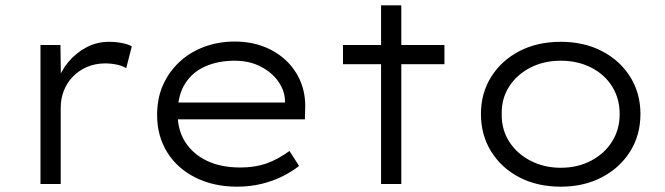

<svg xmlns="http://www.w3.org/2000/svg" viewBox="-20 -691 2497 721"><path d="M132 0V-522H207L209 -373L195 -382Q208 -424 237 -458.5Q266 -493 305 -513.5Q344 -534 389 -534Q414 -534 437.5 -529.5Q461 -525 475 -517L454 -435Q437 -445 416 -449Q395 -453 377 -453Q337 -453 305.5 -439Q274 -425 252 -401.5Q230 -378 219 -348.5Q208 -319 208 -287V0Z M870 10Q783 10 714.5 -24Q646 -58 608 -119Q570 -180 570 -259Q570 -322 592 -371.5Q614 -421 653.5 -458Q693 -495 746.5 -515Q800 -535 861 -535Q920 -535 969 -516.5Q1018 -498 1054 -464Q1090 -430 1109 -384Q1128 -338 1126 -282L1125 -243H631L620 -306H1068L1050 -293V-317Q1048 -353 1024 -386.5Q1000 -420 958 -441.5Q916 -463 861 -463Q799 -463 750.5 -441.5Q702 -420 674.5 -376Q647 -332 647 -264Q647 -202 676 -157Q705 -112 757.5 -87Q810 -62 883 -62Q937 -62 980 -77Q1023 -92 1067 -124L1103 -68Q1077 -47 1041 -29Q1005 -11 962 -0.5Q919 10 870 10Z M1411 0V-671H1487V0ZM1268 -450V-522H1649V-450Z M2086 10Q1998 10 1930.5 -25Q1863 -60 1824.5 -122Q1786 -184 1786 -263Q1786 -341 1824.5 -402.5Q1863 -464 1930.5 -499Q1998 -534 2086 -534Q2173 -534 2240.5 -499Q2308 -464 2346.5 -402.5Q2385 -341 2385 -263Q2385 -184 2346.5 -122.5Q2308 -61 2240.5 -25.5Q2173 10 2086 10ZM2086 -61Q2149 -61 2199.5 -87.5Q2250 -114 2278.5 -159.5Q2307 -205 2307 -263Q2307 -321 2278.5 -366.5Q2250 -412 2199.5 -437.5Q2149 -463 2086 -463Q2022 -463 1971.5 -437Q1921 -411 1892 -366Q1863 -321 1864 -263Q1863 -205 1892 -159.5Q1921 -114 1972 -87.5Q2023 -61 2086 -61Z"/></svg>

Font: Lexend Exa Light
Style: Regular
Weight: 300
Designer: Bonnie Shaver-Troup, Thomas Jockin
Foundry: Lexend
Version: Version 1.007